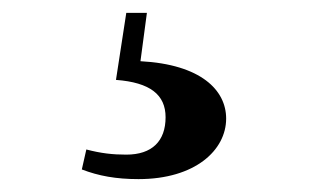

<svg xmlns="http://www.w3.org/2000/svg" viewBox="-20 -25 493 298"><path d="M208 -5H176L160 99C213 103 237 122 237 157C237 194 216 215 176 215C155 215 137 213 114 207L107 238C133 248 160 253 195 253C283 253 331 208 331 159C331 115 292 75 198 70Z"/></svg>

Font: Noto Serif KR Black
Style: Regular
Weight: 900
Version: Version 1.001;PS 1.001;hotconv 16.6.54;makeotf.lib2.5.65590